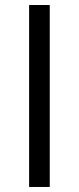

<svg xmlns="http://www.w3.org/2000/svg" viewBox="-20 -743 313 763"><path d="M177.7 -723.1V0H95.7V-723.1Z"/></svg>

Font: Inter 16pt Medium
Style: Regular
Weight: 500
Version: Version 4.001;git-66647c0bb